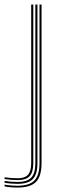

<svg xmlns="http://www.w3.org/2000/svg" viewBox="-79 -620 260 842"><path d="M-2 202.5Q-17 202.5 -33.6 201.1Q-50.2 199.8 -59 197.2V189.5Q-49 191.8 -32.8 193.1Q-16.5 194.5 -2 194.5Q49.8 194.5 72 171.4Q94.2 148.2 94.2 95.2V-600H103.2V95.2Q103.2 152.8 78.9 177.6Q54.5 202.5 -2 202.5ZM-2 186.2Q-14.5 186.2 -31.1 185Q-47.8 183.8 -59 181.2V173.5Q-47.5 175.5 -31.2 176.8Q-15 178 -2 178Q40 178 58 158.8Q76 139.5 76 95.2V-600H85.2V95.2Q85.2 144 65 165.1Q44.8 186.2 -2 186.2ZM-2 169.8Q-13.8 169.8 -30.5 168.5Q-47.2 167.2 -59 165.2V157.5Q-46.8 159.2 -30.9 160.5Q-15 161.8 -2 161.8Q30.2 161.8 44 146.2Q57.8 130.8 57.8 95.2V-600H67V95.2Q67 135.2 51 152.5Q35 169.8 -2 169.8Z"/></svg>

Font: Big Shoulders Inline Display Thin Light
Style: Regular
Weight: 300
Version: Version 2.002